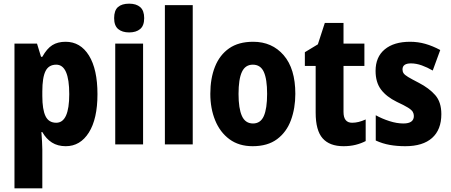

<svg xmlns="http://www.w3.org/2000/svg" viewBox="-20 -788 2459 1048"><path d="M338 -560Q419 -560 465.5 -485Q512 -410 512 -274Q512 -139 465 -64.5Q418 10 339 10Q295 10 263.5 -10Q232 -30 211 -67H206Q208 -38 209.5 -14Q211 10 211 28V240H59V-550H182L204 -478H211Q236 -523 265.5 -541.5Q295 -560 338 -560ZM287 -435Q246 -435 228.5 -400Q211 -365 211 -289V-264Q211 -190 228.5 -154Q246 -118 287 -118Q358 -118 358 -274Q358 -435 287 -435Z M685 -768Q724 -768 745.5 -749Q767 -730 767 -689Q767 -648 745 -629.5Q723 -611 685 -611Q647 -611 625 -629.5Q603 -648 603 -689Q603 -731 624 -749.5Q645 -768 685 -768ZM761 -550V0H609V-550Z M1032 0H880V-760H1032Z M1592 -276Q1592 -197 1568 -132Q1544 -67 1492.5 -28.5Q1441 10 1359 10Q1284 10 1232.5 -28Q1181 -66 1154.5 -131Q1128 -196 1128 -276Q1128 -360 1153.5 -424Q1179 -488 1230.5 -524Q1282 -560 1362 -560Q1465 -560 1528.5 -486.5Q1592 -413 1592 -276ZM1282 -275Q1282 -196 1300.5 -155Q1319 -114 1361 -114Q1402 -114 1420 -154.5Q1438 -195 1438 -276Q1438 -356 1420 -395.5Q1402 -435 1360 -435Q1319 -435 1300.5 -395.5Q1282 -356 1282 -275Z M1902 -118Q1920 -118 1938 -122.5Q1956 -127 1976 -136V-18Q1951 -5 1921 2.5Q1891 10 1855 10Q1779 10 1741 -33Q1703 -76 1703 -173V-428H1644V-503L1715 -546L1753 -663H1855V-550H1969V-428H1855V-177Q1855 -118 1902 -118Z M2389 -165Q2389 -80 2338.5 -35Q2288 10 2192 10Q2147 10 2107.5 3Q2068 -4 2031 -21V-159Q2065 -140 2105.5 -127Q2146 -114 2182 -114Q2239 -114 2239 -155Q2239 -167 2233 -177.5Q2227 -188 2207 -200.5Q2187 -213 2146 -232Q2089 -260 2059.5 -299.5Q2030 -339 2030 -401Q2030 -477 2080 -518.5Q2130 -560 2218 -560Q2262 -560 2302 -548.5Q2342 -537 2383 -515L2342 -403Q2313 -420 2282.5 -431Q2252 -442 2223 -442Q2177 -442 2177 -409Q2177 -397 2183 -388Q2189 -379 2208 -367.5Q2227 -356 2266 -336Q2322 -307 2355.5 -269Q2389 -231 2389 -165Z"/></svg>

Font: Noto Sans Thai Cond ExtBd
Style: Regular
Weight: 800
Width: 3
Designer: Monotype Design Team
Foundry: Monotype Imaging Inc.
Version: Version 2.002; ttfautohint (v1.8.4.7-5d5b)